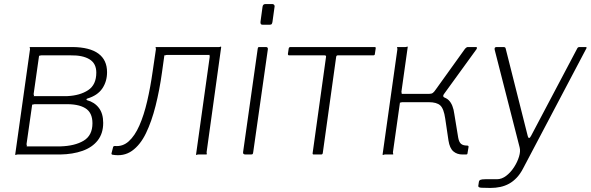

<svg xmlns="http://www.w3.org/2000/svg" viewBox="-20 -762 2913 947"><path d="M55 0 128 -519Q128 -524 126.5 -527Q125 -530 129 -530H338Q423 -529 465.5 -497.5Q508 -466 508 -406Q508 -360 484.5 -325.5Q461 -291 411 -276Q407 -275 406.5 -272Q406 -269 409 -268Q446 -258 467.5 -230Q489 -202 489 -156Q489 -104 462 -69.5Q435 -35 387 -18Q339 -1 277 0H67Q62 0 59 2Q56 4 55 0ZM278 -40Q349 -42 392.5 -68Q436 -94 436 -154Q436 -207 400.5 -228.5Q365 -250 299 -248H150Q146 -248 143 -246Q140 -244 139 -248L111 -52Q111 -47 112.5 -43.5Q114 -40 110 -40ZM313 -288Q375 -291 415 -317.5Q455 -344 455 -404Q455 -449 421.5 -469.5Q388 -490 328 -489H184Q179 -489 176.5 -487Q174 -485 173 -489L146 -299Q146 -294 147.5 -291Q149 -288 145 -288Z M534 1Q529 -1 530 -6L538 -37Q540 -42 546 -42Q585 -38 615 -65Q645 -92 667.5 -143Q690 -194 706 -263Q722 -332 733 -410L749 -519Q749 -524 747.5 -527Q746 -530 750 -530H1060Q1066 -530 1068 -532Q1070 -534 1071 -530L999 -11Q999 -7 1000 -3.5Q1001 0 997 0H958Q953 0 950.5 2Q948 4 947 0L1014 -479Q1015 -485 1013.5 -488Q1012 -491 1016 -491H803Q798 -491 795 -489Q792 -487 791 -491L779 -405Q767 -318 747.5 -240.5Q728 -163 700 -105Q672 -47 631 -18Q590 11 534 1Z M1229 -12Q1228 -4 1226 -2Q1224 0 1216 0H1191Q1184 0 1181 -3Q1178 -6 1179 -12L1251 -521Q1252 -527 1253.5 -528.5Q1255 -530 1260 -530H1292Q1297 -530 1299.5 -527Q1302 -524 1301 -518ZM1324 -655Q1323 -648 1320.5 -644Q1318 -640 1310 -640H1275Q1268 -640 1266 -644.5Q1264 -649 1265 -656L1275 -729Q1277 -742 1289 -742H1324Q1329 -742 1332.5 -737.5Q1336 -733 1334 -727Z M1821 -489H1646Q1639 -489 1638 -481L1572 -7Q1571 0 1564 0H1527Q1521 0 1522 -7L1588 -481Q1589 -485 1587 -487Q1585 -489 1581 -489H1406Q1400 -489 1400 -496L1404 -523Q1406 -530 1412 -530H1827Q1835 -530 1833 -523L1829 -496Q1829 -489 1821 -489Z M1867 0 1940 -519Q1940 -524 1938.5 -527Q1937 -530 1941 -530H1980Q1985 -530 1987.5 -532Q1990 -534 1991 -530L1960 -310Q1960 -306 1961.5 -302.5Q1963 -299 1959 -299H2114L2119 -290Q2172 -289 2193.5 -267.5Q2215 -246 2221 -199L2240 -83Q2244 -61 2254 -52.5Q2264 -44 2284 -44Q2292 -44 2291 -37L2286 -7Q2286 -3 2284 -1.5Q2282 0 2278 0H2261Q2234 0 2216 -15.5Q2198 -31 2192 -69L2176 -177Q2169 -226 2151.5 -242Q2134 -258 2095 -258H1964Q1960 -258 1957 -256Q1954 -254 1953 -258L1918 -11Q1918 -7 1919.5 -3.5Q1921 0 1917 0H1879Q1874 0 1871 2Q1868 4 1867 0ZM2096 -280V-299Q2108 -299 2114.5 -303.5Q2121 -308 2129 -320L2274 -522Q2278 -526 2281 -528Q2284 -530 2288 -530H2326Q2332 -530 2332.5 -527Q2333 -524 2330 -519L2169 -297Q2161 -285 2174 -280Z M2399 165Q2371 165 2354.5 164Q2338 163 2339 155L2342 135Q2343 128 2349.5 125Q2356 122 2374 122H2431Q2455 122 2477 105Q2499 88 2515.5 62.5Q2532 37 2540 10.5Q2548 -16 2543 -35L2420 -516Q2417 -530 2429 -530H2463Q2473 -530 2474 -523L2583 -91Q2585 -82 2589.5 -81.5Q2594 -81 2600 -93L2826 -521Q2828 -526 2831 -528Q2834 -530 2838 -530H2868Q2877 -530 2871 -521L2560 69Q2546 96 2528.5 114.5Q2511 133 2491 144Q2471 155 2448 160Q2425 165 2399 165Z"/></svg>

Font: Libre Franklin ExtraLight
Style: Italic
Weight: 250
Italic angle: -8°
Designer: Pablo Impallari, Rodrigo Fuenzalida, Nhung Nguyen
Foundry: Impallari Type
Version: Version 3.000